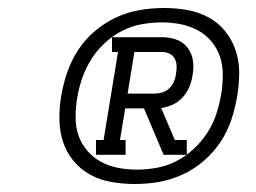

<svg xmlns="http://www.w3.org/2000/svg" viewBox="-20 -901 640 480"><path d="M220 -514V-551H239L275 -771H260V-808H385Q404 -808 421 -802Q438 -796 449 -781.5Q460 -767 462.5 -748.5Q465 -730 461 -711Q459 -697 453 -683Q447 -669 436.5 -657.5Q426 -646 412 -639.5Q398 -633 383 -631L417 -551H447V-514H389L340 -630H293L280 -551H294V-514ZM299 -667H366Q376 -667 386 -670Q396 -673 403.5 -680.5Q411 -688 415 -697.5Q419 -707 420 -717Q422 -727 421.5 -737Q421 -747 416.5 -755Q412 -763 403.5 -767Q395 -771 385 -771H316ZM317 -441Q287 -441 258.5 -446Q230 -451 206 -464Q182 -477 164 -498.5Q146 -520 137.5 -546.5Q129 -573 128.5 -602Q128 -631 133 -661Q138 -691 148 -720Q158 -749 175 -775.5Q192 -802 217.5 -823.5Q243 -845 271.5 -858Q300 -871 330 -876Q360 -881 390 -881Q420 -881 448 -876Q476 -871 500.5 -858Q525 -845 542.5 -823.5Q560 -802 569 -775.5Q578 -749 578 -720Q578 -691 573 -661Q568 -631 558.5 -602Q549 -573 531.5 -546.5Q514 -520 489 -498.5Q464 -477 435 -464Q406 -451 376.5 -446Q347 -441 317 -441ZM322 -477Q347 -477 372 -481.5Q397 -486 420.5 -498Q444 -510 464 -528.5Q484 -547 498.5 -569.5Q513 -592 521 -616.5Q529 -641 533 -666Q537 -690 537 -714Q537 -738 530 -759Q523 -780 508.5 -797.5Q494 -815 474 -825.5Q454 -836 431.5 -840.5Q409 -845 385 -845Q360 -845 334.5 -840.5Q309 -836 285.5 -824Q262 -812 242 -793.5Q222 -775 208 -752.5Q194 -730 185.5 -705.5Q177 -681 173 -656Q169 -632 169 -608Q169 -584 176 -563Q183 -542 198 -524.5Q213 -507 232.5 -496.5Q252 -486 275 -481.5Q298 -477 322 -477Z"/></svg>

Font: Iosevka Etoile Light
Style: Italic
Weight: 300
Italic angle: -9°
Designer: Belleve Invis
Foundry: Belleve Invis
Version: Version 22.1.2; ttfautohint (v1.8.4)